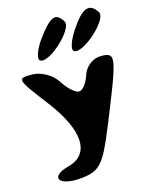

<svg xmlns="http://www.w3.org/2000/svg" viewBox="-137 -1092 872 1121"><g transform="rotate(-15 298.5 -531.0)"><path d="M139 -529C292 -329 299 -181 158 -144C32 -111 74 -44 212 -58C326 -69 354 -100 440 -312C598 -700 600 -717 504 -717C458 -717 410 -679 396 -633C382 -587 353 -550 331 -550C309 -550 268 -587 239 -633C210 -680 145 -717 91 -717C-3 -717 -1 -712 139 -529ZM402 -908C363 -850 346 -796 362 -786C412 -755 593 -918 563 -967C521 -1034 474 -1016 402 -908ZM198 -904C159 -850 140 -795 158 -784C208 -753 385 -918 355 -967C315 -1031 280 -1016 198 -904Z"/></g></svg>

Font: Hussar Skorodowane
Style: Bold
Weight: 700
Foundry: Cannot Into Space Fonts
Version: Version 0.892